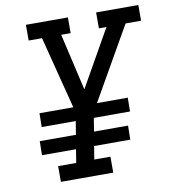

<svg xmlns="http://www.w3.org/2000/svg" viewBox="-82 -806 784 878"><g transform="rotate(-10 309.5 -367.5)"><path d="M373 0H130V-73H214L224 -135H66L67 -200H235L245 -262H87L88 -326H245L159 -662H97V-735H292V-662H248L309 -398L458 -661H423V-735H619V-662H547L355 -326H498L497 -262H329L319 -200H477L476 -135H308L298 -74H373Z"/></g></svg>

Font: Iosevka HT Extended
Style: Italic
Weight: 400
Width: 7
Italic angle: -9°
Monospace: yes
Designer: Belleve Invis
Foundry: Belleve Invis
Version: Version 32.3.0; ttfautohint (v1.8.4)